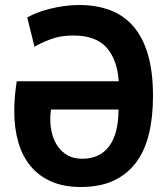

<svg xmlns="http://www.w3.org/2000/svg" viewBox="-20 -734 670 768"><path d="M184 -296Q181 -276 181 -258Q181 -227 188.5 -198.5Q196 -170 211.5 -148Q227 -126 251 -112.5Q275 -99 309 -99Q379 -99 416.5 -149Q454 -199 454 -296ZM455 -409Q449 -496 406 -544Q363 -592 273 -592Q221 -592 181 -576.5Q141 -561 118 -547L89 -664Q104 -673 126.5 -682Q149 -691 176.5 -698Q204 -705 234.5 -709.5Q265 -714 296 -714Q365 -714 420 -693.5Q475 -673 513.5 -628.5Q552 -584 572 -515Q592 -446 592 -350Q592 -265 575.5 -197.5Q559 -130 523.5 -83Q488 -36 433.5 -11Q379 14 303 14Q235 14 185 -8Q135 -30 102 -70Q69 -110 53 -166Q37 -222 37 -290Q37 -318 39.5 -347.5Q42 -377 47 -409Z"/></svg>

Font: PT Sans
Style: Bold
Weight: 700
Version: Version 2.003W OFL; ttfautohint (v1.6)